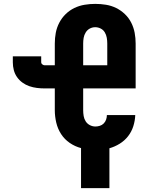

<svg xmlns="http://www.w3.org/2000/svg" viewBox="-20 -763 790 988"><path d="M397 205V-1Q366 -9 339 -27.5Q312 -46 294.5 -73Q277 -100 269.5 -132Q262 -164 262 -196V-308H210Q190 -308 170 -310.5Q150 -313 131 -319.5Q112 -326 95.5 -338Q79 -350 67.5 -366.5Q56 -383 51 -402.5Q46 -422 46 -442V-473H192V-442Q192 -436 198 -431.5Q204 -427 210 -427H262V-539Q262 -567 267 -594Q272 -621 285 -646Q298 -671 318 -690.5Q338 -710 363 -722Q388 -734 415.5 -738.5Q443 -743 470 -743Q498 -743 525.5 -738.5Q553 -734 577.5 -722Q602 -710 622.5 -690.5Q643 -671 655.5 -646Q668 -621 673 -594Q678 -567 678 -539V-308H408V-196Q408 -181 410.5 -166Q413 -151 421 -138.5Q429 -126 442.5 -119Q456 -112 471 -112Q482 -112 493.5 -115.5Q505 -119 513.5 -127.5Q522 -136 526 -147.5Q530 -159 530 -171H676Q675 -142 666 -113.5Q657 -85 639 -62Q621 -39 596 -23.5Q571 -8 543 0V205ZM408 -427H532V-539Q532 -554 529.5 -568.5Q527 -583 519.5 -596Q512 -609 498.5 -616Q485 -623 470 -623Q455 -623 442 -616Q429 -609 421 -596Q413 -583 410.5 -568.5Q408 -554 408 -539Z"/></svg>

Font: Iosevka Etoile Heavy
Style: Regular
Weight: 900
Designer: Belleve Invis
Foundry: Belleve Invis
Version: Version 22.1.2; ttfautohint (v1.8.4)